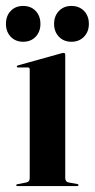

<svg xmlns="http://www.w3.org/2000/svg" viewBox="-36 -626 319 646"><path d="M183.5 -442V-27.5Q183.5 -14 195.5 -12L223 -7Q228 -6.5 228 -3Q228 0 224 0H22.5Q18.5 0 18.5 -3Q18.5 -5.5 23.5 -6.5L52 -12Q64 -14 64 -27V-392.5Q64 -399 57.5 -399H25Q20.5 -399 20.5 -402.5Q20.5 -404.5 24.5 -406L168 -446Q175 -448 178 -448Q183.5 -448 183.5 -442ZM42 -485.5Q16 -485.5 0 -502.5Q-16 -519.5 -16 -545.5Q-16 -572.5 0 -589.2Q16 -606 42 -606Q68 -606 84 -589.2Q100 -572.5 100 -545.5Q100 -519.5 84 -502.5Q68 -485.5 42 -485.5ZM204 -485.5Q178.5 -485.5 162.2 -502.5Q146 -519.5 146 -545.5Q146 -572 162.2 -589Q178.5 -606 204 -606Q230.5 -606 246.8 -589.2Q263 -572.5 263 -545.5Q263 -519.5 246.8 -502.5Q230.5 -485.5 204 -485.5Z"/></svg>

Font: Fraunces 144pt S000 SemiBold
Style: Regular
Weight: 600
Version: Version 1.000; ttfautohint (v1.8.3)